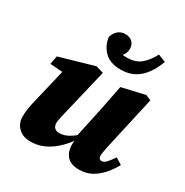

<svg xmlns="http://www.w3.org/2000/svg" viewBox="-173 -881 995 1035"><g transform="rotate(30 324.0 -363.0)"><path d="M157 16Q124 16 101 3Q78 -10 66 -31.5Q54 -53 54 -80Q54 -108 58.5 -134Q63 -160 69 -184L126 -424L165 -392L42 -401L52 -453L264 -514L311 -500L241 -206Q238 -193 235.5 -181.5Q233 -170 231 -160.5Q229 -151 229 -141Q229 -122 240 -111.5Q251 -101 268 -101Q286 -101 303.5 -107Q321 -113 341 -126.5Q361 -140 384 -160L394 -112H366Q337 -72 304.5 -43.5Q272 -15 235.5 0.5Q199 16 157 16ZM458 16Q409 16 384.5 -10.5Q360 -37 360 -88Q360 -97 361.5 -105.5Q363 -114 364 -124H357L402 -334Q409 -372 416.5 -407.5Q424 -443 431 -481L574 -514L607 -500L532 -165Q529 -148 526 -133Q523 -118 523 -108Q523 -97 528 -91Q533 -85 543 -85Q557 -85 570 -99Q583 -113 604 -143L644 -118Q625 -84 599 -53.5Q573 -23 539 -3.5Q505 16 458 16ZM385 -563Q318 -563 283 -598.5Q248 -634 242 -684Q250 -711 268 -726.5Q286 -742 313 -742Q341 -742 357 -726Q373 -710 373 -685Q373 -657 355 -637Q337 -617 307 -608L287 -661Q308 -649 330 -642.5Q352 -636 380 -636Q434 -636 466 -662Q498 -688 524 -737L571 -718Q555 -673 529.5 -637.5Q504 -602 468.5 -582.5Q433 -563 385 -563Z"/></g></svg>

Font: Source Serif 4 ExtraBold
Style: Italic
Weight: 800
Italic angle: -12°
Designer: Frank Grießhammer
Foundry: Adobe Systems Incorporated
Version: Version 4.004;hotconv 1.0.116;makeotfexe 2.5.65601